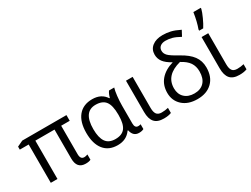

<svg xmlns="http://www.w3.org/2000/svg" viewBox="-63 -1408 2644 2021"><g transform="rotate(-30 1259.5 -398.0)"><path d="M515.1 -120.1Q515.1 -57.1 561 -57.1Q579.6 -57.1 603 -65.9V-2Q582 9.8 541 9.8Q434.1 9.8 434.1 -113.8V-465.8H201.2V0H120.1V-465.8H12.2V-502L82 -535.2H619.1V-465.8H515.1Z M1099.1 -462.9H1105Q1116.7 -507.8 1136.7 -535.2H1199.7Q1189.5 -502.9 1182.6 -442.9Q1175.8 -382.8 1175.8 -326.2V-111.8Q1175.8 -56.2 1216.8 -56.2Q1231 -56.2 1247.1 -61V-2.9Q1224.6 9.8 1189 9.8Q1118.2 9.8 1101.1 -71.8H1094.7Q1038.6 9.8 930.7 9.8Q822.3 9.8 764.2 -62.7Q706.1 -135.3 706.1 -267.6Q706.1 -399.9 765.9 -472.4Q825.7 -544.9 936 -544.9Q1046.4 -544.9 1099.1 -462.9ZM1094.7 -259.8V-267.1Q1094.7 -378.9 1057.6 -427.5Q1020.5 -476.1 938 -476.1Q790 -476.1 790 -265.1Q790 -161.6 825.9 -109.9Q861.8 -58.1 941.9 -58.1Q1022 -58.1 1058.3 -105.7Q1094.7 -153.3 1094.7 -259.8Z M1342.8 -154.8V-535.2H1423.8V-157.2Q1423.8 -106.4 1441.7 -81.8Q1459.5 -57.1 1502 -57.1Q1544.4 -57.1 1582.5 -66.9V-4.9Q1547.4 9.8 1491.7 9.8Q1413.6 9.8 1378.2 -31.2Q1342.8 -72.3 1342.8 -154.8Z M1739.7 -211.9Q1739.7 -141.6 1783.4 -99.9Q1827.1 -58.1 1902.3 -58.1Q1977.5 -58.1 2020 -103.5Q2062.5 -148.9 2062.5 -233.9Q2062.5 -296.4 2032.5 -341.1Q2002.4 -385.7 1933.6 -421.9Q1739.7 -372.1 1739.7 -211.9ZM1740.7 -621.1Q1740.7 -684.6 1788.1 -721.7Q1835.4 -758.8 1915.5 -758.8Q1965.8 -758.8 2012 -747.8Q2058.1 -736.8 2119.6 -706.1L2084.5 -640.1Q2029.8 -670.4 1991 -681.2Q1952.1 -691.9 1911.6 -691.9Q1871.1 -691.9 1847.4 -672.6Q1823.7 -653.3 1823.7 -620.1Q1823.7 -586.9 1849.9 -559.6Q1876 -532.2 1967.8 -481.9Q2059.6 -431.6 2103 -372.8Q2146.5 -314 2146.5 -233.9Q2146.5 -119.1 2080.1 -54.7Q2013.7 9.8 1900.4 9.8Q1787.1 9.8 1720.9 -50.8Q1654.8 -111.3 1654.8 -206.1Q1654.8 -300.8 1710 -364.3Q1765.1 -427.7 1865.7 -457Q1797.4 -495.1 1769 -533.9Q1740.7 -572.8 1740.7 -621.1Z M2261.7 -154.8V-535.2H2342.8V-157.2Q2342.8 -106.4 2360.4 -82Q2377.9 -57.6 2420.9 -57.1Q2463.4 -57.1 2501.5 -66.9V-4.9Q2466.3 9.8 2410.6 9.8Q2332 9.8 2296.9 -31.2Q2261.7 -72.3 2261.7 -154.8ZM2408.2 -806.2V-794.9Q2399.4 -758.8 2373 -701.2Q2346.7 -643.6 2322.3 -606H2273.4V-620.1Q2302.2 -697.8 2318.4 -806.2Z"/></g></svg>

Font: OpenSans-Regular
Style: Regular
Weight: 400
Foundry: Ascender Corporation
Version: Version 1.10